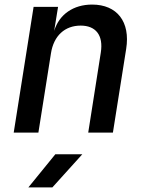

<svg xmlns="http://www.w3.org/2000/svg" viewBox="-20 -580 640 840"><path d="M40 0H148L203 -347C215 -424 264 -468 333 -468C399 -468 433 -426 421 -350L366 0H474L532 -366C551 -485 492 -560 383 -560C301 -560 239 -517 217 -445L234 -550H127ZM104 240H209L340 95H222Z"/></svg>

Font: JetBrains Mono SemiBold
Style: Italic
Weight: 472
Italic angle: -9°
Monospace: yes
Designer: Philipp Nurullin, Konstantin Bulenkov
Foundry: JetBrains
Version: Version 2.305